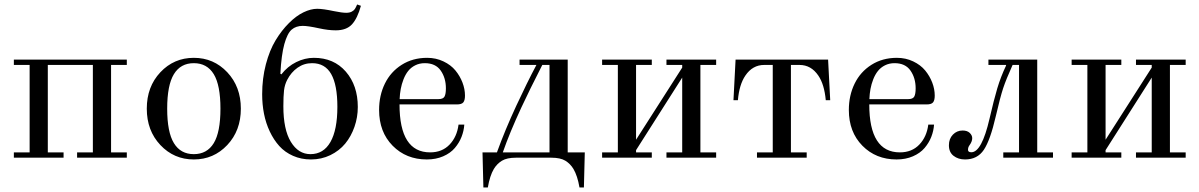

<svg xmlns="http://www.w3.org/2000/svg" viewBox="-20 -694 5279 845"><path d="M41 0V-23.4H110.4V-408.2H41V-431.6H538.1V-408.2H468.8V-23.4H538.1V0H319.3V-23.4H388.7V-408.2H190.4V-23.4H259.8V0Z M685.8 -55.7Q626 -119.1 626 -215.8Q626 -312.5 685.8 -376Q745.6 -439.5 833 -439.5Q920.4 -439.5 980.2 -376Q1040 -312.5 1040 -215.8Q1040 -119.1 980.2 -55.7Q920.4 7.8 833 7.8Q745.6 7.8 685.8 -55.7ZM745.4 -367.7Q715.8 -319.3 715.8 -215.8Q715.8 -112.3 745.4 -64Q774.9 -15.6 833 -15.6Q891.1 -15.6 920.7 -64Q950.2 -112.3 950.2 -215.8Q950.2 -319.3 920.7 -367.7Q891.1 -416 833 -416Q774.9 -416 745.4 -367.7Z M1133.8 -279.3Q1133.8 -348.6 1150.1 -410.9Q1166.5 -473.1 1192.9 -516.6Q1219.2 -560.1 1251.5 -592.3Q1283.7 -624.5 1315.9 -639.9Q1348.1 -655.3 1376 -655.3Q1401.4 -655.3 1449.7 -645Q1485.4 -637.7 1503.9 -637.7Q1518.6 -637.7 1528.1 -642.8Q1537.6 -647.9 1541.7 -654.3Q1545.9 -660.6 1551.8 -674.3L1568.4 -668.5Q1553.2 -613.3 1529.1 -586.9Q1504.9 -560.5 1457.5 -560.5Q1424.8 -560.5 1384.8 -569.3Q1335.4 -580.1 1312.5 -580.1Q1282.7 -580.1 1263.7 -563.7Q1244.6 -547.4 1231.4 -500Q1218.3 -452.6 1213.9 -369.6L1218.3 -366.7Q1245.6 -401.9 1283.7 -420.7Q1321.8 -439.5 1361.3 -439.5Q1449.2 -439.5 1502 -378.7Q1554.7 -317.9 1554.7 -223.1Q1554.7 -177.7 1540 -135.7Q1525.4 -93.8 1499.3 -62Q1473.1 -30.3 1433.8 -11.2Q1394.5 7.8 1348.6 7.8Q1305.7 7.8 1269.8 -8.1Q1233.9 -23.9 1209.2 -51.3Q1184.6 -78.6 1167.2 -115.5Q1149.9 -152.3 1141.8 -193.6Q1133.8 -234.9 1133.8 -279.3ZM1227.1 -226.1Q1227.1 -124 1260 -69.8Q1293 -15.6 1346.2 -15.6Q1403.8 -15.6 1434.3 -69.1Q1464.8 -122.6 1464.8 -224.1Q1464.8 -320.3 1437.5 -368.2Q1410.2 -416 1353.5 -416Q1317.9 -416 1289.6 -396Q1261.2 -376 1244.1 -342.8Q1232.9 -321.3 1230 -296.1Q1227.1 -271 1227.1 -226.1Z M1648.4 -210Q1648.4 -273.9 1673.8 -325.9Q1699.2 -377.9 1747.8 -408.7Q1796.4 -439.5 1859.9 -439.5Q1898.9 -439.5 1931.6 -423.8Q1964.4 -408.2 1984.4 -383.8Q2004.4 -359.4 2015.4 -330.6Q2026.4 -301.8 2026.4 -273.4Q2026.4 -252.4 2019 -243.4Q2011.7 -234.4 1990.2 -234.4H1738.3Q1738.3 -23.4 1873 -23.4Q1925.8 -23.4 1958.5 -57.6Q1991.2 -91.8 1998 -145.5H2023.4Q2021.5 -117.7 2011.2 -91.6Q2001 -65.4 1981.7 -42.7Q1962.4 -20 1930.4 -6.1Q1898.4 7.8 1858.4 7.8Q1767.6 7.8 1708 -52.7Q1648.4 -113.3 1648.4 -210ZM1738.8 -257.8H1909.7Q1930.2 -257.8 1936.3 -269Q1942.4 -280.3 1942.4 -305.2Q1942.4 -350.6 1919.7 -383.3Q1897 -416 1849.6 -416Q1826.2 -416 1807.4 -406.5Q1788.6 -397 1776.4 -381.6Q1764.2 -366.2 1755.9 -345Q1747.6 -323.7 1743.7 -302.5Q1739.7 -281.2 1738.8 -257.8Z M2103.5 -23.4H2167Q2203.1 -123 2252.4 -229Q2299.3 -330.1 2340.8 -408.2H2266.6V-431.6H2478.5V-23.4H2553.7L2549.8 130.9H2530.3Q2521.5 79.6 2503.9 49.8Q2490.2 26.9 2468.3 13.4Q2446.3 0 2406.2 0H2251Q2210.9 0 2189 13.4Q2167 26.9 2153.3 49.8Q2135.7 79.6 2127 130.9H2107.4ZM2192.9 -23.4H2398.4V-408.2H2366.7Q2309.1 -295.4 2274.9 -221.7Q2223.1 -110.4 2192.9 -23.4ZM2251 0Z M2629.9 0V-23.4H2699.2V-408.2H2629.9V-431.6H2848.6V-408.2H2779.3V-79.1L2982.4 -396.5V-408.2H2913.1V-431.6H3131.8V-408.2H3062.5V-23.4H3131.8V0H2913.1V-23.4H2982.4V-352.5L2779.3 -33.2V-23.4H2848.6V0Z M3208 -252.9 3217.3 -431.6H3624.5L3633.8 -252.9H3614.3Q3607.9 -322.8 3581.5 -361.3Q3549.8 -408.2 3498.5 -408.2H3460.9V-23.4H3530.3V0H3311.5V-23.4H3380.9V-408.2H3343.3Q3292 -408.2 3260.3 -361.3Q3233.4 -321.8 3227.5 -252.9Z M3715.8 -210Q3715.8 -273.9 3741.2 -325.9Q3766.6 -377.9 3815.2 -408.7Q3863.8 -439.5 3927.2 -439.5Q3966.3 -439.5 3999 -423.8Q4031.7 -408.2 4051.8 -383.8Q4071.8 -359.4 4082.8 -330.6Q4093.8 -301.8 4093.8 -273.4Q4093.8 -252.4 4086.4 -243.4Q4079.1 -234.4 4057.6 -234.4H3805.7Q3805.7 -23.4 3940.4 -23.4Q3993.2 -23.4 4025.9 -57.6Q4058.6 -91.8 4065.4 -145.5H4090.8Q4088.9 -117.7 4078.6 -91.6Q4068.4 -65.4 4049.1 -42.7Q4029.8 -20 3997.8 -6.1Q3965.8 7.8 3925.8 7.8Q3835 7.8 3775.4 -52.7Q3715.8 -113.3 3715.8 -210ZM3806.2 -257.8H3977.1Q3997.6 -257.8 4003.7 -269Q4009.8 -280.3 4009.8 -305.2Q4009.8 -350.6 3987.1 -383.3Q3964.4 -416 3917 -416Q3893.6 -416 3874.8 -406.5Q3856 -397 3843.8 -381.6Q3831.5 -366.2 3823.2 -345Q3814.9 -323.7 3811 -302.5Q3807.1 -281.2 3806.2 -257.8Z M4156.2 -54.7Q4156.2 -83.5 4173.8 -101.6Q4191.4 -119.6 4216.3 -119.6Q4236.8 -119.6 4247.8 -109.1Q4258.8 -98.6 4258.8 -85.9Q4258.8 -70.8 4246.1 -53.7Q4240.2 -45.4 4240.2 -34.7Q4240.2 -23.9 4254.9 -23.9Q4300.8 -23.9 4335 -171.9Q4354 -254.4 4369.1 -305.2Q4384.3 -356 4407.7 -405.3V-408.2H4330.1V-431.6H4544.9V-23.4H4614.3V0H4395.5V-23.4H4464.8V-408.2H4436.5Q4407.7 -344.2 4395 -305.9Q4382.3 -267.6 4362.3 -181.6Q4338.4 -77.6 4310.1 -34.9Q4281.7 7.8 4227.1 7.8Q4197.3 7.8 4176.8 -8.1Q4156.2 -23.9 4156.2 -54.7Z M4696.3 0V-23.4H4765.6V-408.2H4696.3V-431.6H4915V-408.2H4845.7V-79.1L5048.8 -396.5V-408.2H4979.5V-431.6H5198.2V-408.2H5128.9V-23.4H5198.2V0H4979.5V-23.4H5048.8V-352.5L4845.7 -33.2V-23.4H4915V0Z"/></svg>

Font: Theano Didot
Style: Regular
Weight: 400
Designer: Alexey Kryukov
Version: Version 2.0